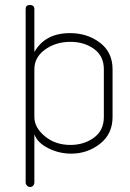

<svg xmlns="http://www.w3.org/2000/svg" viewBox="-20 -751 523 771"><path d="M83 -18V-715Q83 -731 100 -731Q118 -731 118 -714V-542Q161 -618 261 -618Q331 -618 381.5 -579.5Q432 -541 432 -473V-281Q432 -213 381.5 -173.5Q331 -134 266 -134Q217 -134 173.5 -156Q130 -178 118 -212V-18Q118 -11 113 -5.5Q108 0 101 0Q94 0 88.5 -5.5Q83 -11 83 -18ZM263 -169Q317 -169 357 -198Q397 -227 397 -281V-473Q397 -526 357.5 -554.5Q318 -583 263 -583Q204 -583 161 -552Q118 -521 118 -473V-281Q118 -239 160 -204Q202 -169 263 -169Z"/></svg>

Font: Dosis
Style: ExtraLight
Weight: 250
Designer: Edgar Tolentino, Pablo Impallari, Igino Marini
Foundry: Edgar Tolentino, Pablo Impallari, Igino Marini
Version: Version 1.007